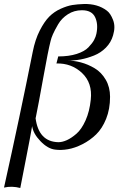

<svg xmlns="http://www.w3.org/2000/svg" viewBox="-54 -727 607 956"><path d="M509 -551Q499 -516 473.5 -490Q448 -464 414 -450.5Q380 -437 347.5 -431Q315 -425 282 -425H278Q312 -426 348 -416.5Q384 -407 417.5 -387Q451 -367 472.5 -330Q494 -293 494 -245Q494 -184 474.5 -135.5Q455 -87 424.5 -57.5Q394 -28 356.5 -9Q319 10 284.5 16Q250 22 221 18Q184 14 147.5 -24Q111 -62 106 -99Q97 -46 74.5 68Q52 182 47 209Q5 198 -34 207Q45 -148 109 -469Q121 -530 144 -575Q167 -620 191.5 -644.5Q216 -669 248.5 -683.5Q281 -698 306.5 -702Q332 -706 363 -707Q432 -709 478 -674Q496 -661 509 -627.5Q522 -594 509 -551ZM426 -559Q436 -607 419.5 -641.5Q403 -676 354 -676Q315 -676 284 -656Q253 -636 235.5 -606Q218 -576 209.5 -556.5Q201 -537 198 -523Q186 -477 161.5 -340.5Q137 -204 124 -141L123 -140Q138 -21 237 -19Q256 -19 278.5 -29Q301 -39 326.5 -61Q352 -83 372 -127.5Q392 -172 398 -231Q407 -314 354.5 -363.5Q302 -413 227 -411L236 -446Q289 -446 328 -458.5Q367 -471 386.5 -491.5Q406 -512 414.5 -528Q423 -544 426 -559Z"/></svg>

Font: GFS Artemisia
Style: Italic
Weight: 400
Italic angle: -12°
Designer: Takis Katsoulidis and George D. Matthiopoulos
Foundry: George Matthiopoulos and Takis Katsoulidis
Version: Version 1.0